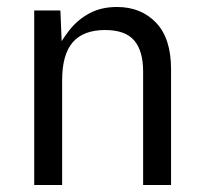

<svg xmlns="http://www.w3.org/2000/svg" viewBox="-20 -530 583 550"><path d="M78 -500H153L158 -380L133 -371Q156 -415 179.5 -444.5Q203 -474 236.5 -492Q270 -510 315 -510Q384 -510 427 -465Q470 -420 470 -332V0H390V-325Q390 -384 364.5 -414Q339 -444 281 -444Q219 -444 188.5 -409Q158 -374 158 -300V0H78Z"/></svg>

Font: TASA Orbiter VF Text
Style: Regular
Weight: 400
Designer: Weizhong Zhang
Foundry: 本地遙控
Version: Version 1.001;Glyphs 3.2 (3192)